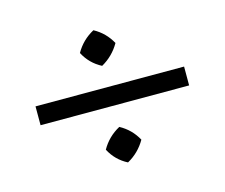

<svg xmlns="http://www.w3.org/2000/svg" viewBox="-82 -678 882 754"><g transform="rotate(-15 359.5 -301.5)"><path d="M57.1 -339.8H661.1V-263.2H57.1ZM279.8 -497.1Q306.2 -543.9 354 -569.8Q399.9 -544.9 424.8 -499Q397.9 -452.1 351.1 -425.8Q304.2 -450.2 279.8 -497.1ZM279.8 -104Q306.2 -150.9 354 -176.8Q399.9 -151.9 424.8 -106Q397.9 -59.1 351.1 -33.2Q304.2 -57.1 279.8 -104Z"/></g></svg>

Font: Brawler
Style: Regular
Weight: 400
Version: Version 1.000